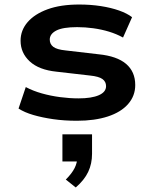

<svg xmlns="http://www.w3.org/2000/svg" viewBox="-20 -524 670 849"><path d="M320 10Q264 10 215.5 3Q167 -4 127.5 -15.5Q88 -27 62 -44L94 -139Q126 -122 165 -111Q204 -100 246 -94.5Q288 -89 327 -89Q385 -89 417 -103Q449 -117 449 -143Q449 -163 433 -174.5Q417 -186 378 -190L230 -207Q152 -215 111.5 -252.5Q71 -290 71 -344Q71 -390 102 -426Q133 -462 190.5 -483Q248 -504 330 -504Q381 -504 426 -497Q471 -490 506.5 -477.5Q542 -465 564 -448L524 -358Q495 -374 462 -384Q429 -394 393 -399Q357 -404 321 -404Q258 -404 229 -389Q200 -374 200 -349Q200 -329 215.5 -317Q231 -305 270 -301L416 -284Q497 -276 537.5 -241.5Q578 -207 578 -148Q578 -100 546.5 -64Q515 -28 457 -9Q399 10 320 10ZM315 305 271 270Q298 243 310 219Q322 195 322 169L347 190H256V70H387V156Q387 200 370 236Q353 272 315 305Z"/></svg>

Font: Nunito Sans 10pt Expanded
Style: Bold
Weight: 700
Width: 7
Designer: Vernon Adams
Foundry: Vernon Adams
Version: Version 3.101;gftools[0.9.27]